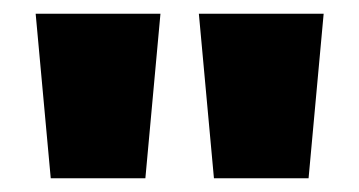

<svg xmlns="http://www.w3.org/2000/svg" viewBox="-20 -697 524 280"><path d="M292 -437 270 -677H452L430 -437ZM54 -437 32 -677H214L192 -437Z"/></svg>

Font: Cairo Play Black
Style: Regular
Weight: 900
Version: Version 3.119